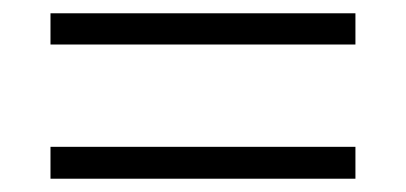

<svg xmlns="http://www.w3.org/2000/svg" viewBox="-20 -497 611 289"><path d="M56 -430V-477H515V-430ZM56 -228V-276H515V-228Z"/></svg>

Font: Noto Sans Thai Looped Light
Style: Regular
Weight: 300
Designer: Sasikarn Vongin, Ben Mitchell
Foundry: The Fontpad Ltd
Version: Version 1.001; ttfautohint (v1.8.4.7-5d5b)